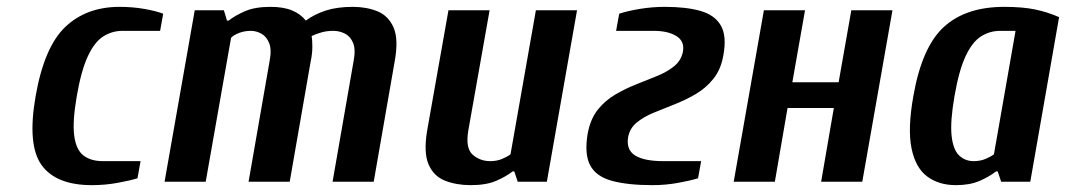

<svg xmlns="http://www.w3.org/2000/svg" viewBox="-20 -530 3109 560"><path d="M248 10Q143 10 101 -49Q59 -108 84 -250Q109 -393 170.5 -451.5Q232 -510 329 -510Q367 -510 401 -504Q435 -498 456 -490L447 -440H337Q307 -440 281.5 -424Q256 -408 236.5 -366.5Q217 -325 204 -250Q191 -175 196.5 -134Q202 -93 223.5 -76.5Q245 -60 280 -60H390L381 -10Q358 -3 322 3.5Q286 10 248 10Z M460 0 548 -500H633L642 -470H647Q666 -485 695 -497.5Q724 -510 769 -510Q807 -510 832 -499.5Q857 -489 872 -470Q898 -489 931 -499.5Q964 -510 1009 -510Q1049 -510 1081 -497Q1113 -484 1128 -449.5Q1143 -415 1131 -350L1070 0H950L1011 -350Q1018 -385 1010 -404.5Q1002 -424 986 -432Q970 -440 952 -440Q933 -440 917.5 -435.5Q902 -431 889 -425Q891 -414 891 -393.5Q891 -373 886 -350L825 0H705L766 -350Q773 -385 765 -404.5Q757 -424 742 -432Q727 -440 712 -440Q693 -440 677.5 -434Q662 -428 654 -420L580 0Z M1353 10Q1311 10 1278 -3Q1245 -16 1230 -50.5Q1215 -85 1226 -150L1288 -500H1408L1346 -150Q1337 -98 1358.5 -79Q1380 -60 1410 -60Q1429 -60 1444.5 -66.5Q1460 -73 1469 -80L1543 -500H1663L1575 0H1490L1480 -30H1475Q1456 -15 1427 -2.5Q1398 10 1353 10Z M1883 10Q1811 10 1765 -2.5Q1719 -15 1701.5 -47.5Q1684 -80 1694 -140Q1702 -183 1723.5 -210Q1745 -237 1775 -254.5Q1805 -272 1837 -284.5Q1869 -297 1898 -309Q1927 -321 1947 -337.5Q1967 -354 1972 -380Q1977 -410 1952.5 -425Q1928 -440 1887 -440H1777L1786 -490Q1810 -498 1846 -504Q1882 -510 1919 -510Q1982 -510 2023.5 -498Q2065 -486 2082.5 -455.5Q2100 -425 2090 -370Q2083 -328 2061 -300.5Q2039 -273 2009 -255.5Q1979 -238 1947 -225.5Q1915 -213 1886 -201Q1857 -189 1837 -172.5Q1817 -156 1812 -130Q1806 -93 1832.5 -76.5Q1859 -60 1915 -60H2025L2016 -10Q1993 -3 1957 3.5Q1921 10 1883 10Z M2120 0 2208 -500H2328L2291 -290H2426L2463 -500H2583L2495 0H2375L2412 -215H2277L2240 0Z M2768 10Q2718 10 2684 -15.5Q2650 -41 2638.5 -98Q2627 -155 2644 -250Q2669 -393 2733 -451.5Q2797 -510 2909 -510Q2962 -510 2998.5 -502.5Q3035 -495 3069 -480L2985 0H2900L2890 -30H2885Q2866 -15 2837.5 -2.5Q2809 10 2768 10ZM2820 -60Q2839 -60 2854.5 -66.5Q2870 -73 2879 -80L2942 -440H2897Q2867 -440 2841.5 -424Q2816 -408 2796.5 -366.5Q2777 -325 2764 -250Q2751 -175 2755.5 -134Q2760 -93 2777.5 -76.5Q2795 -60 2820 -60Z"/></svg>

Font: Cuprum
Style: Bold Italic
Weight: 700
Italic angle: -10°
Designer: Jovanny Lemonad
Foundry: Jovanny Lemonad
Version: Version 3.000